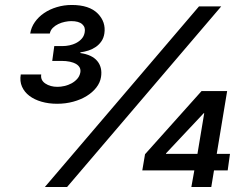

<svg xmlns="http://www.w3.org/2000/svg" viewBox="-20 -753 999 773"><path d="M552.9 -67.1 563.9 -132.1 791.5 -386.4H894.5L852.6 -133.5H905.9L896.7 -67.1H841.6L830.6 0H750.4L762.4 -67.1ZM63.6 -453.1H146Q142.4 -430.4 162.3 -416.9Q182.2 -403.4 211.6 -403.4Q224.8 -403.4 239.7 -406.8Q254.6 -410.2 267.8 -417.3Q280.9 -424.4 290.7 -435.2Q300.4 -446 303.3 -460.6Q305.4 -471.9 301 -480.6Q296.5 -489.3 286.4 -495.4Q276.3 -501.4 261.4 -504.6Q246.4 -507.8 227.3 -507.8H190.3L198.5 -567.5H232.2Q245.4 -567.5 259.9 -570.5Q274.5 -573.5 287.3 -580.3Q300.1 -587 309.3 -597.5Q318.5 -608 321 -622.9Q324.9 -643.1 311.1 -655.5Q297.2 -668 267 -668Q255.3 -668 241.3 -665.1Q227.3 -662.3 214.7 -656.2Q202.1 -650.2 192.6 -640.8Q183.2 -631.4 180.4 -617.9H101.6Q105.5 -643.1 120.4 -664.2Q135.3 -685.4 157.8 -700.6Q180.4 -715.9 209 -724.4Q237.6 -733 268.8 -733Q339.5 -733 373.6 -698.5Q407 -664.4 400.2 -618.3Q397.4 -599.8 388.1 -586.5Q378.9 -573.2 365.8 -564.1Q352.6 -555 336.5 -549.7Q320.3 -544.4 303.6 -542.3V-539.4Q350.9 -532.7 371.8 -507.1Q392.8 -481.5 386.7 -442.8Q383.2 -420.5 367.9 -400.7Q352.6 -381 329 -366.5Q305.4 -351.9 274.9 -343.6Q244.3 -335.2 209.9 -335.2Q175.8 -335.2 147 -343.6Q118.3 -351.9 98.2 -367.2Q78.1 -382.5 68.5 -404.3Q58.9 -426.1 63.6 -453.1ZM781.2 -727.3H870.7L250 0H160.5ZM648.4 -135.7V-133.5H774.9L802.2 -297.2H800.1Z"/></svg>

Font: Inter P Medium
Style: Italic
Weight: 500
Italic angle: 9.39999°
Designer: Rasmus Andersson
Foundry: rsms
Version: Version 3.018;git-588b23468